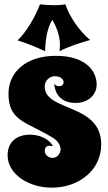

<svg xmlns="http://www.w3.org/2000/svg" viewBox="-20 -833 496 884"><path d="M425 -444C425 -505 376 -576 237 -576C100 -576 19 -501 19 -401C19 -274 103 -273 226 -197C247 -184 259 -162 259 -145C259 -126 243 -106 222 -106C204 -106 186 -120 186 -138C186 -155 195 -162 209 -162C214 -162 219 -161 224 -160C206 -194 161 -213 118 -213C60 -213 15 -182 15 -118C15 -33 109 31 219 31C340 31 446 -47 446 -168C446 -359 186 -318 186 -434C186 -466 212 -482 232 -482C263 -482 273 -465 273 -454C273 -446 267 -436 252 -436C247 -436 236 -437 230 -448C230 -431 239 -359 328 -359C381 -359 425 -392 425 -444ZM395 -649C347 -688 301 -754 281 -813C264 -810 245 -809 228 -809C206 -809 185 -811 164 -813C143 -758 104 -688 61 -647C104 -634 147 -616 188 -597C188 -641 196 -703 221 -742C241 -707 256 -667 256 -627C256 -617 255 -607 254 -597C297 -620 348 -635 395 -649Z"/></svg>

Font: Spicy Rice
Style: Regular
Weight: 400
Designer: Astigmatic (AOETI)
Foundry: Astigmatic (AOETI)
Version: Version 1.000